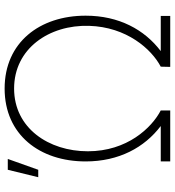

<svg xmlns="http://www.w3.org/2000/svg" viewBox="18 -792 774 851"><g transform="rotate(-90 405.5 -367.0)"><path d="M115 0H341V-42C264 -82 160 -191 160 -365C160 -539 263 -692 438 -692C615 -692 721 -537 716 -360C711 -193 613 -83 535 -42L534 0H760V-42H604C699 -114 761 -227 761 -375C761 -578 643 -734 438 -734C233 -734 115 -578 115 -375C115 -227 177 -114 272 -42H115ZM78 -720 45 -585H78L126 -720Z"/></g></svg>

Font: Hauora ExtraLight
Style: Regular
Weight: 200
Designer: Mikhail Sharanda
Foundry: WCYS & Co.
Version: Version 1.010